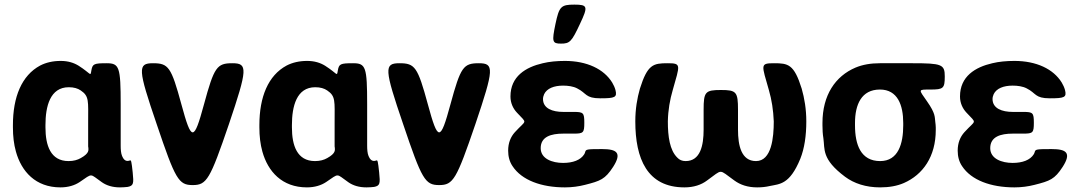

<svg xmlns="http://www.w3.org/2000/svg" viewBox="-20 -802 4680 832"><path d="M243 -538C209 -538 179 -531 154 -518C74 -475 36 -382 36 -260V-250C36 -212 40 -177 49 -145C73 -59 134 10 242 10C276 10 304 1 325 -13C384 -53 367 -50 422 -12C442 2 468 10 500 10C513 10 523 9 533 8C559 3 560 -7 555 -55C550 -103 548 -108 544 -107C539 -106 521 -96 509 -126C504 -138 503 -155 503 -171V-350C503 -512 497 -528 442 -528C387 -528 381 -525 376 -497C371 -468 376 -482 321 -517C300 -530 275 -538 243 -538ZM362 -272V-171C362 -168 362 -164 363 -161C363 -152 368 -138 330 -117C316 -109 299 -104 277 -104C199 -104 177 -172 177 -250V-260C177 -341 197 -424 278 -424C300 -424 317 -419 330 -410C367 -385 362 -364 362 -272Z M766 -350C722 -512 710 -528 643 -528C576 -528 577 -504 659 -264C740 -24 754 0 815 0C876 0 890 -24 972 -264C1053 -504 1054 -528 987 -528C920 -528 908 -512 864 -350C820 -188 810 -188 766 -350Z M1311 -538C1277 -538 1247 -531 1222 -518C1142 -475 1104 -382 1104 -260V-250C1104 -212 1108 -177 1117 -145C1141 -59 1202 10 1310 10C1344 10 1372 1 1393 -13C1452 -53 1435 -50 1490 -12C1510 2 1536 10 1568 10C1581 10 1591 9 1601 8C1627 3 1628 -7 1623 -55C1618 -103 1616 -108 1612 -107C1607 -106 1589 -96 1577 -126C1572 -138 1571 -155 1571 -171V-350C1571 -512 1565 -528 1510 -528C1455 -528 1449 -525 1444 -497C1439 -468 1444 -482 1389 -517C1368 -530 1343 -538 1311 -538ZM1430 -272V-171C1430 -168 1430 -164 1431 -161C1431 -152 1436 -138 1398 -117C1384 -109 1367 -104 1345 -104C1267 -104 1245 -172 1245 -250V-260C1245 -341 1265 -424 1346 -424C1368 -424 1385 -419 1398 -410C1435 -385 1430 -364 1430 -272Z M1834 -350C1790 -512 1778 -528 1711 -528C1644 -528 1645 -504 1727 -264C1808 -24 1822 0 1883 0C1944 0 1958 -24 2040 -264C2121 -504 2122 -528 2055 -528C1988 -528 1976 -512 1932 -350C1888 -188 1878 -188 1834 -350Z M2421 -223H2467C2508 -223 2512 -227 2512 -270C2512 -313 2508 -317 2467 -317H2421C2374 -317 2333 -332 2333 -373C2333 -380 2335 -387 2338 -394C2350 -419 2381 -431 2420 -431C2441 -431 2464 -428 2481 -419C2523 -398 2516 -376 2581 -376C2645 -376 2655 -380 2647 -412C2644 -423 2639 -434 2633 -444C2597 -503 2523 -538 2428 -538C2393 -538 2361 -535 2332 -528C2258 -511 2192 -471 2192 -384C2192 -356 2203 -332 2220 -314C2266 -264 2262 -285 2211 -229C2193 -209 2182 -183 2182 -149C2182 -124 2188 -101 2201 -82C2241 -21 2326 10 2428 10C2458 10 2488 6 2515 -1C2582 -18 2602 -25 2637 -79C2676 -140 2653 -156 2589 -156C2524 -156 2519 -155 2516 -144C2515 -141 2514 -137 2512 -134C2496 -108 2462 -96 2420 -96C2373 -96 2323 -114 2323 -160C2323 -210 2368 -223 2421 -223ZM2387 -698C2371 -621 2373 -613 2411 -613C2449 -613 2457 -621 2493 -698C2529 -774 2527 -782 2469 -782C2411 -782 2403 -774 2387 -698Z M2733 -276C2733 -115 2784 10 2946 10C2986 10 3019 -1 3044 -20C3114 -70 3092 -70 3162 -20C3188 -1 3220 10 3261 10C3281 10 3299 8 3316 4C3359 -5 3402 -2 3448 -114C3466 -159 3474 -214 3474 -276C3474 -329 3466 -376 3454 -418C3421 -524 3395 -528 3334 -528C3272 -528 3281 -521 3312 -411C3324 -370 3331 -325 3333 -276C3333 -207 3324 -104 3256 -104C3192 -104 3178 -172 3178 -240V-326C3178 -404 3171 -412 3104 -412C3036 -412 3029 -404 3029 -326V-240C3029 -172 3015 -104 2951 -104C2936 -104 2924 -109 2915 -119C2882 -151 2874 -211 2874 -276C2875 -325 2883 -370 2895 -411C2926 -521 2934 -528 2873 -528C2811 -528 2786 -523 2753 -418C2741 -376 2733 -330 2733 -276Z M4074 -471C4074 -523 4061 -528 3934 -528H3793C3753 -528 3718 -522 3687 -509C3600 -472 3544 -390 3544 -269V-259C3544 -240 3545 -221 3548 -203C3555 -156 3539 -113 3642 -36C3681 -7 3732 10 3794 10C3833 10 3867 4 3897 -9C3979 -45 4035 -123 4035 -239V-249C4035 -257 4034 -265 4033 -273C4030 -295 4035 -309 3997 -363C3961 -415 3956 -414 4012 -414C4068 -414 4074 -419 4074 -471ZM3793 -414C3870 -414 3894 -346 3894 -269V-259C3894 -180 3873 -104 3794 -104C3710 -104 3685 -175 3685 -259V-269C3685 -349 3713 -414 3793 -414Z M4369 -223H4415C4456 -223 4460 -227 4460 -270C4460 -313 4456 -317 4415 -317H4369C4322 -317 4281 -332 4281 -373C4281 -380 4283 -387 4286 -394C4298 -419 4329 -431 4368 -431C4389 -431 4412 -428 4429 -419C4471 -398 4464 -376 4529 -376C4593 -376 4603 -380 4595 -412C4592 -423 4587 -434 4581 -444C4545 -503 4471 -538 4376 -538C4341 -538 4309 -535 4280 -528C4206 -511 4140 -471 4140 -384C4140 -356 4151 -332 4168 -314C4214 -264 4210 -285 4159 -229C4141 -209 4130 -183 4130 -149C4130 -124 4136 -101 4149 -82C4189 -21 4274 10 4376 10C4406 10 4436 6 4463 -1C4530 -18 4550 -25 4585 -79C4624 -140 4601 -156 4537 -156C4472 -156 4467 -155 4464 -144C4463 -141 4462 -137 4460 -134C4444 -108 4410 -96 4368 -96C4321 -96 4271 -114 4271 -160C4271 -210 4316 -223 4369 -223Z"/></svg>

Font: Asimov Print
Style: A
Weight: 500
Designer: Google
Version: Version 2.000980: 2014